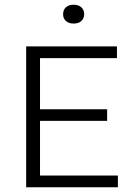

<svg xmlns="http://www.w3.org/2000/svg" viewBox="-20 -791 554 811"><path d="M90.5 0V-595H474V-545.5H149V-49.5H478V0ZM128.5 -280.5V-329.5H432.5V-280.5ZM291 -691.5Q270.5 -691.5 258.5 -702.2Q246.5 -713 246.5 -731Q246.5 -749.5 258.5 -760.2Q270.5 -771 291 -771Q311.5 -771 323.5 -760.2Q335.5 -749.5 335.5 -731Q335.5 -713 323.5 -702.2Q311.5 -691.5 291 -691.5Z"/></svg>

Font: Encode Sans SC Light
Style: Regular
Weight: 300
Version: Version 3.002